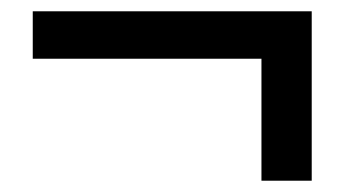

<svg xmlns="http://www.w3.org/2000/svg" viewBox="-20 -433 610 340"><path d="M443 -113H532V-413H38V-329H443Z"/></svg>

Font: GenYoGothic2 TW M
Style: Regular
Weight: 500
Version: Version 2.100;PS 2.1;hotconv 16.6.51;makeotf.lib2.5.65220 DE